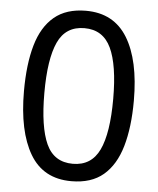

<svg xmlns="http://www.w3.org/2000/svg" viewBox="-53 -770 677 825"><g transform="rotate(5 286.0 -357.5)"><path d="M523 -358Q523 -243 499 -160.5Q475 -78 423 -34Q371 10 285 10Q164 10 106.5 -87.5Q49 -185 49 -358Q49 -474 72.5 -556Q96 -638 148 -681.5Q200 -725 285 -725Q405 -725 464 -628.5Q523 -532 523 -358ZM137 -358Q137 -211 170.5 -138Q204 -65 285 -65Q365 -65 399.5 -137.5Q434 -210 434 -358Q434 -504 399.5 -577Q365 -650 285 -650Q204 -650 170.5 -577Q137 -504 137 -358Z"/></g></svg>

Font: Noto Sans Yi
Style: Regular
Weight: 400
Designer: Monotype Design Team
Foundry: Monotype Imaging Inc.
Version: Version 2.002; ttfautohint (v1.8.4.7-5d5b)